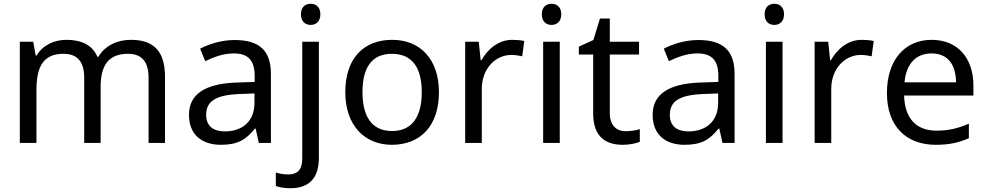

<svg xmlns="http://www.w3.org/2000/svg" viewBox="-20 -757 5227 1017"><path d="M673 -546C603 -546 537 -517 501 -456H496C470 -517 414 -546 332 -546C268 -546 207 -519 174 -463H169L156 -536H85V0H173V-278C173 -403 208 -472 316 -472C391 -472 426 -429 426 -345V0H513V-296C513 -410 554 -472 658 -472C732 -472 767 -429 767 -345V0H854V-349C854 -487 794 -546 673 -546Z M1223 -545C1153 -545 1087 -524 1040 -499L1067 -433C1111 -454 1162 -474 1218 -474C1288 -474 1329 -444 1329 -355V-323L1238 -320C1063 -315 981 -256 981 -149C981 -40 1053 10 1150 10C1240 10 1283 -17 1330 -76H1334L1351 0H1415V-365C1415 -490 1353 -545 1223 -545ZM1249 -259 1328 -262V-214C1328 -110 1260 -61 1170 -61C1112 -61 1072 -88 1072 -148C1072 -216 1115 -254 1249 -259Z M1574 -681C1574 -643 1597 -625 1626 -625C1653 -625 1677 -643 1677 -681C1677 -720 1653 -737 1626 -737C1597 -737 1574 -720 1574 -681ZM1518 240C1623 240 1669 180 1669 80V-536H1581V83C1581 148 1550 167 1507 167C1481 167 1461 163 1441 157V228C1459 235 1484 240 1518 240Z M2305 -269C2305 -446 2203 -546 2058 -546C1904 -546 1809 -446 1809 -269C1809 -91 1913 10 2055 10C2208 10 2305 -91 2305 -269ZM1900 -269C1900 -396 1947 -472 2056 -472C2165 -472 2214 -396 2214 -269C2214 -142 2165 -63 2057 -63C1948 -63 1900 -142 1900 -269Z M2694 -546C2619 -546 2564 -497 2530 -438H2526L2516 -536H2444V0H2532V-286C2532 -394 2605 -466 2688 -466C2706 -466 2729 -463 2746 -459L2757 -540C2739 -544 2714 -546 2694 -546Z M2902 -737C2873 -737 2850 -720 2850 -681C2850 -643 2873 -625 2902 -625C2929 -625 2953 -643 2953 -681C2953 -720 2929 -737 2902 -737ZM2945 -536H2857V0H2945Z M3294 -62C3245 -62 3210 -93 3210 -158V-468H3365V-536H3210V-659H3158L3123 -545L3046 -510V-468H3122V-156C3122 -26 3195 10 3279 10C3311 10 3350 3 3369 -6V-73C3352 -67 3320 -62 3294 -62Z M3679 -545C3609 -545 3543 -524 3496 -499L3523 -433C3567 -454 3618 -474 3674 -474C3744 -474 3785 -444 3785 -355V-323L3694 -320C3519 -315 3437 -256 3437 -149C3437 -40 3509 10 3606 10C3696 10 3739 -17 3786 -76H3790L3807 0H3871V-365C3871 -490 3809 -545 3679 -545ZM3705 -259 3784 -262V-214C3784 -110 3716 -61 3626 -61C3568 -61 3528 -88 3528 -148C3528 -216 3571 -254 3705 -259Z M4082 -737C4053 -737 4030 -720 4030 -681C4030 -643 4053 -625 4082 -625C4109 -625 4133 -643 4133 -681C4133 -720 4109 -737 4082 -737ZM4125 -536H4037V0H4125Z M4545 -546C4470 -546 4415 -497 4381 -438H4377L4367 -536H4295V0H4383V-286C4383 -394 4456 -466 4539 -466C4557 -466 4580 -463 4597 -459L4608 -540C4590 -544 4565 -546 4545 -546Z M4915 -546C4773 -546 4678 -440 4678 -264C4678 -85 4783 10 4936 10C5009 10 5057 -1 5112 -25V-102C5056 -78 5008 -65 4940 -65C4833 -65 4772 -130 4769 -251H5136V-304C5136 -450 5052 -546 4915 -546ZM4914 -474C5003 -474 5043 -412 5044 -321H4771C4780 -417 4830 -474 4914 -474Z"/></svg>

Font: Noto Sans Osage
Style: Regular
Weight: 400
Designer: Monotype Design Team
Foundry: Monotype Imaging Inc.
Version: Version 2.002